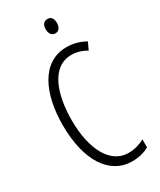

<svg xmlns="http://www.w3.org/2000/svg" viewBox="-229 -987 890 1070"><g transform="rotate(-30 215.5 -452.0)"><path d="M274 -914C248 -914 237 -895 237 -868C237 -841 250 -822 273 -822C296 -822 309 -840 309 -868C309 -895 299 -914 274 -914ZM289 -674C321 -674 354 -665 385 -646L407 -693C369 -714 330 -725 287 -725C123 -725 52 -555 52 -358C52 -129 144 10 288 10C330 10 369 0 397 -17V-68C371 -54 336 -41 293 -41C180 -41 109 -165 109 -357C109 -521 159 -674 289 -674Z"/></g></svg>

Font: Noto Sans Armenian ExtraCondensed Light
Style: Regular
Weight: 300
Width: 2
Designer: Monotype Design Team
Foundry: Monotype Imaging Inc.
Version: Version 2.008